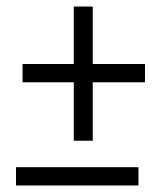

<svg xmlns="http://www.w3.org/2000/svg" viewBox="-20 -679 473 588"><path d="M29 -111V-167H404V-111ZM206 -248V-427H49V-483H206V-659H264V-483H424V-427H264V-248Z"/></svg>

Font: Stick No Bills ExtraLight Light
Style: Regular
Weight: 300
Version: Version 2.000